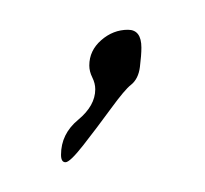

<svg xmlns="http://www.w3.org/2000/svg" viewBox="-20 -57 138 129"><path d="M24 52Q21 52 21 47Q21 33 32.5 23.5Q44 14 44 3Q44 -1 42 -5Q40 -9 40 -13Q40 -23 48 -30Q56 -37 66 -37Q75 -37 75 -25Q75 -20 74 -12Q73 -4 68 0Q64 3 54.5 16Q45 29 36 40.5Q27 52 24 52Z"/></svg>

Font: Qwitcher Grypen
Style: Regular
Weight: 400
Designer: Robert E. Leuschke
Foundry: Robert E. Leuschke
Version: Version 1.100; ttfautohint (v1.8.3)